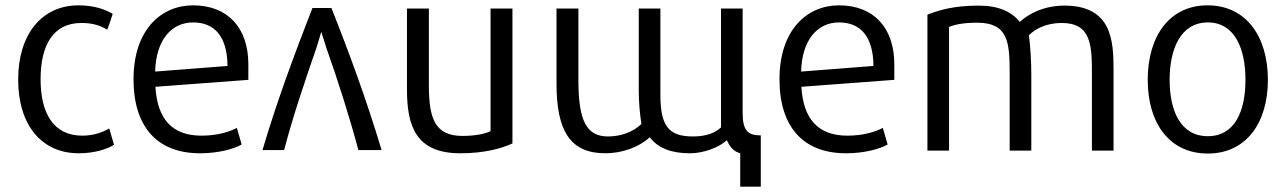

<svg xmlns="http://www.w3.org/2000/svg" viewBox="-20 -562 4815 719"><path d="M407 -20C383 -4 334 12 275 12C134 12 48 -96 48 -264C48 -434 137 -542 274 -542C335 -542 378 -525 402 -510C398 -497 387 -464 382 -451C359 -464 332 -476 285 -476C179 -476 132 -393 132 -265C132 -140 179 -54 288 -54C333 -54 367 -68 389 -81Z M910 -263 562 -237C569 -116 625 -54 734 -54C798 -54 842 -70 867 -83L885 -21C858 -5 800 12 729 12C568 12 480 -88 480 -265C480 -449 582 -542 703 -542C832 -542 910 -459 910 -321ZM832 -315C831 -426 783 -478 703 -478C621 -478 564 -411 561 -294Z M963 0C1018 -187 1087 -370 1150 -532H1221C1286 -369 1353 -187 1409 0H1322C1289 -124 1245 -262 1202 -383C1195 -405 1186 -433 1183 -443C1180 -432 1172 -405 1165 -383C1123 -262 1076 -123 1044 0Z M1899 -25C1861 -7 1796 12 1704 12C1539 12 1504 -87 1504 -227V-530H1586V-247C1586 -125 1604 -53 1712 -53C1760 -53 1798 -61 1817 -71V-530H1899Z M2702 -37C2673 -10 2615 12 2564 12C2492 12 2444 -8 2413 -48C2375 -12 2311 12 2247 12C2117 12 2064 -69 2064 -249V-530H2146V-262C2146 -110 2176 -51 2257 -51C2305 -51 2352 -68 2382 -98C2376 -135 2372 -180 2372 -224V-530H2453V-208C2453 -91 2483 -51 2575 -51C2622 -51 2657 -63 2680 -85V-530H2761V-141C2761 -74 2779 -55 2829 -55V137H2752V12C2730 6 2714 -9 2702 -37Z M3329 -263 2981 -237C2988 -116 3044 -54 3153 -54C3217 -54 3261 -70 3286 -83L3304 -21C3277 -5 3219 12 3148 12C2987 12 2899 -88 2899 -265C2899 -449 3001 -542 3122 -542C3251 -542 3329 -459 3329 -321ZM3251 -315C3250 -426 3202 -478 3122 -478C3040 -478 2983 -411 2980 -294Z M4150 2H4069V-286C4069 -393 4066 -476 3956 -476C3897 -476 3856 -453 3833 -430C3839 -386 3842 -331 3842 -283V2H3761V-288C3761 -405 3755 -477 3639 -477C3588 -477 3555 -470 3534 -461V2H3453V-507C3498 -525 3554 -541 3645 -541C3720 -541 3768 -518 3799 -480C3828 -507 3885 -541 3966 -541C4144 -541 4150 -409 4150 -300Z M4728 -263C4728 -101 4646 13 4503 13C4359 13 4278 -101 4278 -263C4278 -426 4359 -542 4502 -542C4646 -542 4728 -426 4728 -263ZM4644 -263C4644 -378 4605 -478 4503 -478C4401 -478 4360 -378 4360 -263C4360 -147 4401 -52 4503 -52C4605 -52 4644 -147 4644 -263Z"/></svg>

Font: Repo Regular
Style: Regular
Weight: 400
Designer: Stefan Peev
Foundry: Context Ltd
Version: Version 1.502